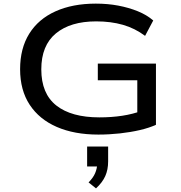

<svg xmlns="http://www.w3.org/2000/svg" viewBox="-20 -734 997 1060"><path d="M523 9Q391 9 294 -33Q197 -75 144 -155.5Q91 -236 91 -352Q91 -467 141.5 -548Q192 -629 286.5 -671.5Q381 -714 509 -714Q575 -714 633 -703Q691 -692 740.5 -672Q790 -652 826 -621L781 -536Q725 -578 658.5 -597Q592 -616 511 -616Q369 -616 288.5 -549.5Q208 -483 208 -351Q208 -217 291 -151.5Q374 -86 529 -86Q596 -86 655 -95Q714 -104 765 -123L738 -88V-291H520V-383H841V-45Q804 -28 752.5 -16Q701 -4 642 2.5Q583 9 523 9ZM510 306 469 273Q494 248 505 222.5Q516 197 517 169L535 185H461V75H577V157Q577 203 561 238.5Q545 274 510 306Z"/></svg>

Font: Nunito Sans 7pt Expanded Medium
Style: Regular
Weight: 500
Width: 7
Designer: Vernon Adams
Foundry: Vernon Adams
Version: Version 3.101;gftools[0.9.27]